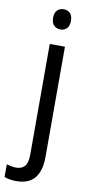

<svg xmlns="http://www.w3.org/2000/svg" viewBox="-146 -778 493 1058"><g transform="rotate(10 100.5 -249.0)"><path d="M71 -681Q71 -710 85 -724Q99 -738 122 -738Q143 -738 157 -724Q171 -710 171 -681Q171 -653 157 -639Q143 -625 122 -625Q100 -625 85.5 -639Q71 -653 71 -681ZM27 240Q6 240 -10.5 237Q-27 234 -40 229V158Q-27 162 -13.5 164.5Q0 167 15 167Q44 167 61 148.5Q78 130 78 83V-536H163V81Q163 158 130 199Q97 240 27 240Z"/></g></svg>

Font: Noto Sans Sinhala UI SemiCondensed
Style: Regular
Weight: 400
Width: 4
Designer: Jelle Bosma - Monotype Design Team
Foundry: Monotype Imaging Inc.
Version: Version 2.006; ttfautohint (v1.8.4.7-5d5b)